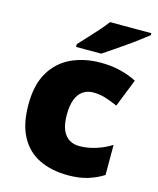

<svg xmlns="http://www.w3.org/2000/svg" viewBox="-116 -847 770 938"><g transform="rotate(15 269.5 -378.0)"><path d="M318 10Q234 10 172 -20Q110 -50 76 -113Q42 -176 42 -274Q42 -375 80 -438.5Q118 -502 183.5 -532.5Q249 -563 333 -563Q384 -563 429.5 -552Q475 -541 514 -521L458 -380Q424 -395 394.5 -404Q365 -413 333 -413Q304 -413 282 -398Q260 -383 248 -352.5Q236 -322 236 -275Q236 -227 248.5 -198Q261 -169 283 -155.5Q305 -142 334 -142Q375 -142 416.5 -155Q458 -168 495 -191V-39Q461 -17 418 -3.5Q375 10 318 10ZM532 -756Q514 -742 487 -721.5Q460 -701 429 -679.5Q398 -658 369.5 -638.5Q341 -619 321 -606H194V-620Q211 -639 235 -664.5Q259 -690 283 -717Q307 -744 323 -766H532Z"/></g></svg>

Font: Noto Sans Hebrew Black
Style: Regular
Weight: 900
Designer: Monotype Design Team
Foundry: Monotype Imaging Inc.
Version: Version 2.003